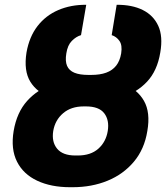

<svg xmlns="http://www.w3.org/2000/svg" viewBox="-20 -780 701 810"><path d="M352.1 -448.2H362.3Q442.4 -448.2 501 -425.8Q559.6 -403.3 587.4 -354.5Q615.2 -305.7 601.6 -227.5Q589.4 -150.9 544.9 -97.9Q500.5 -44.9 433.8 -17.6Q367.2 9.8 286.1 9.8H275.9Q195.3 9.8 137 -17.6Q78.6 -44.9 51.8 -97.9Q24.9 -150.9 37.6 -227.5Q50.8 -305.7 94.7 -354.5Q138.7 -403.3 204.8 -425.8Q271 -448.2 352.1 -448.2ZM342.8 -331.1H333Q279.8 -331.1 246.1 -302.2Q212.4 -273.4 204.6 -227.5Q197.3 -181.6 220.9 -152.8Q244.6 -124 297.9 -124H308.1Q362.8 -124 395 -152.8Q427.2 -181.6 434.6 -227.5Q441.9 -273.4 419.7 -302.2Q397.5 -331.1 342.8 -331.1ZM364.3 -463.9Q401.9 -463.9 428 -473.4Q454.1 -482.9 470 -502.9Q485.8 -522.9 491.2 -554.7Q496.6 -589.4 483.9 -607.4Q471.2 -625.5 451.2 -631.8L472.2 -759.8Q537.1 -760.3 582.3 -737.8Q627.4 -715.3 647.7 -670.9Q668 -626.5 656.2 -558.6Q643.6 -481.4 600.3 -435.3Q557.1 -389.2 491.2 -368.7Q425.3 -348.1 344.7 -347.7H334Q254.4 -348.1 195.3 -368.7Q136.2 -389.2 107.9 -435.3Q79.6 -481.4 91.8 -558.6Q103.5 -625 138.2 -669.9Q172.9 -714.8 225.8 -737.5Q278.8 -760.3 343.8 -759.8L321.8 -631.8Q300.8 -625.5 283 -607.4Q265.1 -589.4 259.8 -554.7Q254.4 -522 262.9 -502.2Q271.5 -482.4 293.9 -473.1Q316.4 -463.9 353 -463.9Z"/></svg>

Font: Inter Tight ExtraBold
Style: Italic
Weight: 800
Italic angle: -9.39999°
Designer: Rasmus Andersson
Foundry: rsms
Version: Version 3.004